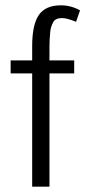

<svg xmlns="http://www.w3.org/2000/svg" viewBox="-20 -702 329 722"><path d="M181 -620Q171 -603 169 -583Q166 -553 166 -527V-475H259V-426H166V0H101V-426H20V-475H101V-529Q101 -609 126 -645.5Q151 -682 209 -682Q247 -682 281 -663L266 -620Q232 -634 214 -634Q189 -634 181 -620Z"/></svg>

Font: Pavanam
Style: Regular
Weight: 400
Designer: Tharique Azeez
Foundry: Tharique Azeez
Version: Version 1.86; ttfautohint (v1.3) -l 8 -r 50 -G 200 -x 14 -D 